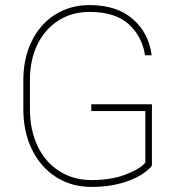

<svg xmlns="http://www.w3.org/2000/svg" viewBox="-20 -727 697 757"><path d="M341 10Q262 10 201 -29Q140 -68 106 -137.5Q72 -207 72 -297V-411Q72 -497 105 -564.5Q138 -632 197.5 -669.5Q257 -707 333 -707Q441 -707 504 -651.5Q567 -596 578 -509H552Q540 -584 487 -632Q434 -680 333 -680Q263 -680 209.5 -645.5Q156 -611 127 -550.5Q98 -490 98 -412V-297Q98 -215 128 -151.5Q158 -88 213.5 -52.5Q269 -17 341 -17Q418 -17 475.5 -39Q533 -61 553 -86V-289H340V-316H579V-74Q566 -56 534.5 -36.5Q503 -17 453.5 -3.5Q404 10 341 10Z"/></svg>

Font: FreesentationVF
Style: Regular
Weight: 400
Designer: glyphs from Roboto by Christian Robertson / Hangul glyphs from Noto Sans CJK(Source Han Sans) by Jang Soo-young and Kang
Foundry: PT&
Version: Version 2.001;Glyphs 3.3.1 (3343)